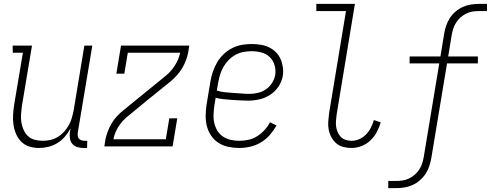

<svg xmlns="http://www.w3.org/2000/svg" viewBox="-20 -755 2540 990"><path d="M181 8Q155 8 131 0.5Q107 -7 90 -24Q73 -41 63 -64Q53 -87 49.5 -112Q46 -137 47.5 -163Q49 -189 53 -215L98 -483H46L45 -520H145L93 -209Q90 -188 88.5 -166.5Q87 -145 90 -125Q93 -105 101.5 -86Q110 -67 124 -53.5Q138 -40 158.5 -34.5Q179 -29 201 -29Q220 -29 240 -33.5Q260 -38 278 -49Q296 -60 310.5 -76Q325 -92 335 -110Q345 -128 350.5 -147.5Q356 -167 360 -187L415 -520H456L381 -71Q380 -63 381 -54.5Q382 -46 387 -40Q392 -34 400.5 -31.5Q409 -29 417 -29H430L429 8H410Q394 8 379 3.5Q364 -1 354 -12Q344 -23 341 -39Q338 -55 340 -71L344 -93Q332 -71 315 -51Q298 -31 276 -17.5Q254 -4 229.5 2Q205 8 181 8Z M518 0 523 -33Q527 -54 535 -75.5Q543 -97 554.5 -117Q566 -137 582 -154.5Q598 -172 617 -187L832 -362Q861 -385 881.5 -417Q902 -449 909 -483H639L621 -375H580L604 -520H956L951 -488Q947 -466 939 -444.5Q931 -423 919 -403Q907 -383 891 -365.5Q875 -348 857 -333L749 -246L642 -158Q612 -135 591.5 -103Q571 -71 565 -37H835L853 -145H894L870 0Z M1213 8Q1184 8 1156.5 2Q1129 -4 1106.5 -18.5Q1084 -33 1069 -55Q1054 -77 1047 -103.5Q1040 -130 1040.5 -158.5Q1041 -187 1045 -215L1065 -335Q1069 -360 1077.5 -385Q1086 -410 1099.5 -433Q1113 -456 1132.5 -475Q1152 -494 1176.5 -506.5Q1201 -519 1226.5 -523.5Q1252 -528 1276 -528Q1300 -528 1323 -524.5Q1346 -521 1366 -511.5Q1386 -502 1401.5 -487Q1417 -472 1426 -452Q1435 -432 1438.5 -409Q1442 -386 1438 -363Q1433 -334 1415.5 -308Q1398 -282 1372 -265.5Q1346 -249 1317 -242.5Q1288 -236 1259 -236Q1238 -236 1216.5 -237.5Q1195 -239 1174.5 -240Q1154 -241 1132.5 -243.5Q1111 -246 1092 -251L1085 -209Q1082 -187 1081 -164Q1080 -141 1085 -120Q1090 -99 1101 -81Q1112 -63 1129.5 -51Q1147 -39 1169 -34Q1191 -29 1213 -29Q1237 -29 1260.5 -34Q1284 -39 1305 -52Q1326 -65 1343.5 -84Q1361 -103 1372 -125L1406 -108Q1391 -82 1371 -59Q1351 -36 1325 -20.5Q1299 -5 1270 1.5Q1241 8 1213 8ZM1266 -271Q1287 -271 1309 -276Q1331 -281 1350.5 -294Q1370 -307 1382.5 -327Q1395 -347 1399 -368Q1403 -395 1395.5 -419.5Q1388 -444 1370.5 -461Q1353 -478 1328 -484.5Q1303 -491 1277 -491Q1256 -491 1235 -487Q1214 -483 1194.5 -472.5Q1175 -462 1159 -445.5Q1143 -429 1132 -410Q1121 -391 1115 -370.5Q1109 -350 1105 -329L1098 -288Q1117 -282 1138.5 -279.5Q1160 -277 1181 -276Q1202 -275 1223.5 -273Q1245 -271 1266 -271Z M1792 8Q1770 8 1749.5 2.5Q1729 -3 1714 -16Q1699 -29 1689 -47Q1679 -65 1675 -86Q1671 -107 1672.5 -128.5Q1674 -150 1677 -172L1764 -698H1611V-735H1810L1716 -166Q1714 -150 1712.5 -134Q1711 -118 1713 -103Q1715 -88 1721 -74Q1727 -60 1737 -49.5Q1747 -39 1762 -34Q1777 -29 1793 -29Q1813 -29 1832.5 -37.5Q1852 -46 1867.5 -62Q1883 -78 1892.5 -97Q1902 -116 1908 -136L1943 -124Q1936 -99 1923 -74.5Q1910 -50 1890 -31Q1870 -12 1844 -2Q1818 8 1792 8Z M1982 215V178H2023Q2040 178 2056.5 175.5Q2073 173 2089.5 165Q2106 157 2119.5 145Q2133 133 2142.5 118Q2152 103 2157 87Q2162 71 2165 54L2245 -428H2092V-464H2251L2270 -580Q2273 -601 2280 -621.5Q2287 -642 2299 -661Q2311 -680 2328.5 -695Q2346 -710 2366 -719Q2386 -728 2407.5 -731.5Q2429 -735 2450 -735H2491V-698H2450Q2433 -698 2416.5 -695.5Q2400 -693 2384 -685Q2368 -677 2354.5 -665Q2341 -653 2331.5 -638Q2322 -623 2317 -607Q2312 -591 2309 -574L2291 -464H2444V-428H2285L2204 60Q2200 81 2193.5 101.5Q2187 122 2174.5 141Q2162 160 2144.5 175Q2127 190 2107 199Q2087 208 2065.5 211.5Q2044 215 2023 215Z"/></svg>

Font: Iosevka Curly Slab Extralight
Style: Italic
Weight: 200
Italic angle: -9°
Monospace: yes
Designer: Belleve Invis
Foundry: Belleve Invis
Version: Version 22.1.2; ttfautohint (v1.8.4)